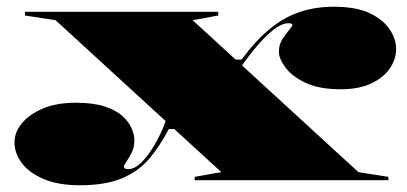

<svg xmlns="http://www.w3.org/2000/svg" viewBox="-20 -535 1207 570"><path d="M558 0V-10L637 -24L145 -475L54 -489V-500H628V-489L552 -475L1044 -24L1133 -10V0ZM217 15Q152 15 108.5 -4Q65 -23 44 -52Q23 -81 23 -112Q23 -142 44.5 -168.5Q66 -195 106.5 -212.5Q147 -230 205 -230Q257 -230 290.5 -219Q324 -208 343 -191Q362 -174 370.5 -154.5Q379 -135 379 -119Q379 -98 371 -82Q363 -66 355.5 -55.5Q348 -45 348 -40Q348 -33 361 -33Q382 -33 404.5 -57.5Q427 -82 446.5 -118.5Q466 -155 476 -188L504 -152H481Q456 -103 424 -65Q392 -27 343 -6Q294 15 217 15ZM991 -270Q928 -270 887.5 -289Q847 -308 827.5 -334.5Q808 -361 808 -381Q808 -403 818.5 -419Q829 -435 838.5 -446Q848 -457 848 -461Q848 -466 836 -466Q815 -466 788 -443.5Q761 -421 735 -389Q709 -357 689 -327L669 -358H697Q740 -416 782 -450Q824 -484 870 -499.5Q916 -515 972 -515Q1036 -515 1076 -496.5Q1116 -478 1136 -449Q1156 -420 1156 -389Q1156 -359 1137 -331.5Q1118 -304 1081.5 -287Q1045 -270 991 -270Z"/></svg>

Font: Kalnia Expanded SemiBold
Style: Regular
Weight: 600
Width: 7
Designer: Frida Medrano
Foundry: Frida Medrano
Version: Version 1.105